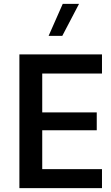

<svg xmlns="http://www.w3.org/2000/svg" viewBox="-20 -981 577 1001"><path d="M511.7 -99.1V0H81.1V-697.3H511.7V-597.7H200.2V-395H484.4V-301.8H200.2V-99.1ZM307.1 -960.9H392.1L304.7 -793.9H233.4Z"/></svg>

Font: Estedad-FD SemiBold
Style: Regular
Weight: 600
Designer: Amin Abedi
Version: Version 7.3